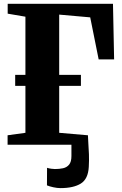

<svg xmlns="http://www.w3.org/2000/svg" viewBox="-20 -763 642 1012"><path d="M298.5 228.5Q281.5 228.5 261 224Q240.5 219.5 227.5 214L228 121.5Q238.5 125 251 126.5Q263.5 128 269.5 128Q292.5 128 312.2 123.8Q332 119.5 344.2 104.8Q356.5 90 356.5 59.5V0H20V-50L114 -63V-310.5H60V-368.5H114V-675L20.5 -691V-743H575.5L581.5 -450H500L455.5 -671.5L292 -686V-368.5H406.5V-310.5H292V-63L443.5 -50Q443.5 -36 445.5 -9.8Q447.5 16.5 448.8 49.5Q450 82.5 448 116.5Q444.5 180.5 406 204.5Q367.5 228.5 298.5 228.5Z"/></svg>

Font: Merriweather 60pt Black
Style: Regular
Weight: 900
Version: Version 2.100